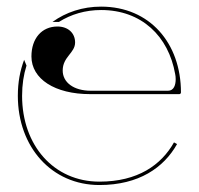

<svg xmlns="http://www.w3.org/2000/svg" viewBox="-20 -542 585 565"><path d="M277.5 -522.5C223 -522.5 174 -506 134.5 -477.5H153.5C189 -500 231.5 -512.5 277.5 -512.5C396.5 -512.5 476 -435.5 495.5 -324C496.5 -319.5 497 -314.5 497 -309C497 -292.5 492 -275 474.5 -275H247C197.5 -275 164.5 -299 164.5 -334.5C164.5 -375 201 -386 201 -417C201 -445 180 -464 149 -464C103 -464 72.5 -429 72.5 -376C72.5 -309.5 141.5 -265 245.5 -265H507.5C509.5 -265 512.5 -266.5 512.5 -270C512.5 -415 420.5 -522.5 277.5 -522.5ZM51 -366C39 -334 32.5 -300 32.5 -260C32.5 -109.5 132 2.5 272.5 2.5C388.5 2.5 462 -48.5 501 -118L492 -123C454.5 -56.5 385.5 -7.5 272.5 -7.5C138.5 -7.5 45 -114 45 -260C45 -293 49.5 -322 58 -349Z"/></svg>

Font: ZnikomitNo24
Style: Regular
Weight: 500
Designer: gluk
Foundry: gluk
Version: Version 0.55